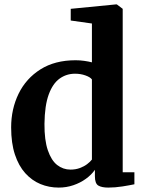

<svg xmlns="http://www.w3.org/2000/svg" viewBox="-20 -839 652 870"><path d="M246 11Q202 11 163.2 -5Q124.5 -21 94.5 -54.2Q64.5 -87.5 47.5 -139Q30.5 -190.5 30.5 -261.5Q30.5 -345 64.2 -414.2Q98 -483.5 163.5 -524.8Q229 -566 322.5 -566Q343 -566 362 -563.2Q381 -560.5 396.5 -556.5V-732.5L300.5 -746V-799L504.5 -819H509.5L536 -799V-58.5H589V-4Q568 0.5 534.8 5.8Q501.5 11 470.5 11Q441 11 425.5 1.8Q410 -7.5 410 -40.5V-69.5Q394.5 -47 369.2 -28.8Q344 -10.5 312.5 0.2Q281 11 246 11ZM299.5 -70.5Q322.5 -70.5 341.5 -77.5Q360.5 -84.5 374.5 -95Q388.5 -105.5 396.5 -116V-479Q389 -489.5 367.2 -497.2Q345.5 -505 320 -505Q281 -505 250 -482.8Q219 -460.5 200.8 -410.8Q182.5 -361 181.5 -278Q181 -204 196.8 -158Q212.5 -112 239.2 -91.2Q266 -70.5 299.5 -70.5Z"/></svg>

Font: Merriweather 28pt
Style: Bold
Weight: 700
Version: Version 2.100